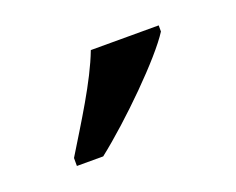

<svg xmlns="http://www.w3.org/2000/svg" viewBox="-45 -833 362 295"><g transform="rotate(-20 136.0 -686.0)"><path d="M40 -619V-606H83C134 -646 210 -721 232 -756V-766H121C104 -721 68 -665 40 -619Z"/></g></svg>

Font: Noto Serif Condensed Medium
Style: Regular
Weight: 500
Width: 3
Designer: Monotype Design Team
Foundry: Monotype Imaging Inc.
Version: Version 2.015